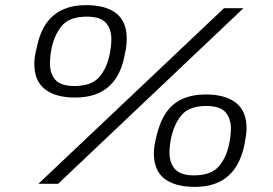

<svg xmlns="http://www.w3.org/2000/svg" viewBox="-20 -718 1068 750"><path d="M130 0 855 -686H931L207 0ZM273 -337Q197 -337 155.5 -369.5Q114 -402 114 -469Q114 -483 116.5 -499Q119 -515 123 -530Q135 -589 160 -625.5Q185 -662 224.5 -680Q264 -698 316 -698Q393 -698 434 -666Q475 -634 475 -567Q475 -553 473.5 -538.5Q472 -524 468 -509Q458 -450 432.5 -412Q407 -374 367.5 -355.5Q328 -337 273 -337ZM741 12Q664 12 622.5 -20Q581 -52 581 -119Q581 -134 583.5 -149.5Q586 -165 590 -181Q603 -239 627.5 -276Q652 -313 691.5 -331Q731 -349 784 -349Q860 -349 901.5 -316.5Q943 -284 943 -218Q943 -204 941 -189.5Q939 -175 936 -159Q925 -101 899.5 -63Q874 -25 834.5 -6.5Q795 12 741 12ZM271 -382Q339 -382 369.5 -419Q400 -456 410 -514Q412 -525 413 -534Q414 -543 414.5 -550.5Q415 -558 415 -565Q415 -604 394 -628.5Q373 -653 319 -653Q251 -653 221 -616.5Q191 -580 180 -522Q178 -511 177 -502Q176 -493 175.5 -485.5Q175 -478 175 -471Q175 -431 196 -406.5Q217 -382 271 -382ZM738 -33Q806 -33 836.5 -70Q867 -107 877 -165Q879 -176 880 -184.5Q881 -193 881.5 -201Q882 -209 882 -215Q882 -255 861 -279.5Q840 -304 786 -304Q718 -304 688 -267Q658 -230 647 -172Q645 -161 644 -152.5Q643 -144 642.5 -136Q642 -128 642 -121Q642 -82 663.5 -57.5Q685 -33 738 -33Z"/></svg>

Font: Archivo Expanded ExtraLight
Style: Italic
Weight: 250
Width: 7
Italic angle: -10°
Designer: Hector Gatti
Foundry: Omnibus-Type
Version: Version 2.001